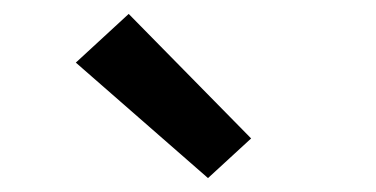

<svg xmlns="http://www.w3.org/2000/svg" viewBox="-20 -821 540 276"><path d="M279 -565 89 -731 165 -801 341 -622Z"/></svg>

Font: Iosevka Slab Semibold
Style: Regular
Weight: 600
Monospace: yes
Designer: Belleve Invis
Foundry: Belleve Invis
Version: Version 11.1.1; ttfautohint (v1.8.3)